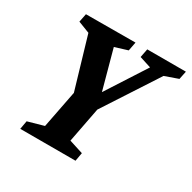

<svg xmlns="http://www.w3.org/2000/svg" viewBox="-140 -753 890 891"><g transform="rotate(30 305.0 -307.0)"><path d="M77 0 85 -45 170 -69 209 -269 128 -544 66 -568 75 -613 340 -614 331 -567 263 -546 320 -337 456 -548 394 -568 403 -614H610L601 -570L530 -545L342 -256L306 -69L381 -45L373 0Z"/></g></svg>

Font: Manuale
Style: Bold Italic
Weight: 700
Italic angle: -11°
Version: Version 1.002